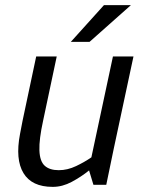

<svg xmlns="http://www.w3.org/2000/svg" viewBox="-20 -720 550 748"><path d="M185 8Q104 8 71.5 -45.5Q39 -99 58 -198L68 -250L121 -500H201L148 -250Q132 -177 133.5 -134.5Q135 -92 154 -74.5Q173 -57 209 -57Q243 -57 276.5 -73Q310 -89 336 -107L420 -500H500L423 -140L394 0H344L327 -56Q296 -31 259.5 -11.5Q223 8 186 8H185ZM490 -700 329 -557H256L385 -700Z"/></svg>

Font: Epunda Sans
Style: Italic
Weight: 400
Italic angle: -12.0243°
Designer: Simon Atzbach
Foundry: typofactur
Version: Version 2.204; ttfautohint (v1.8.4.7-5d5b)